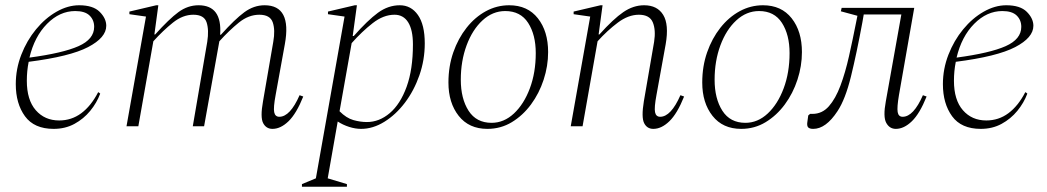

<svg xmlns="http://www.w3.org/2000/svg" viewBox="-20 -480 3980 730"><path d="M184 10Q110 10 75 -38Q40 -86 40 -160Q40 -218 61 -272Q82 -326 117 -368.5Q152 -411 195 -435.5Q238 -460 281 -460Q334 -460 359 -435Q384 -410 384 -382Q384 -337 315 -301Q246 -265 89 -245Q82 -210 82 -173Q82 -100 116 -61Q150 -22 205 -22Q252 -22 289 -49.5Q326 -77 353 -129H355L361 -124Q348 -89 323 -58.5Q298 -28 263 -9Q228 10 184 10ZM266 -438Q207 -438 159 -389.5Q111 -341 92 -261Q219 -278 278.5 -304.5Q338 -331 338 -378Q338 -404 320.5 -421Q303 -438 266 -438Z M461 0 535 -417 472 -426V-436L574 -460H582L567 -349H570Q623 -408 658.5 -434Q694 -460 735 -460Q825 -460 817 -348H820Q873 -407 909 -433.5Q945 -460 986 -460Q1090 -460 1063 -312L1028 -119Q1019 -71 1022.5 -53.5Q1026 -36 1042 -36Q1083 -36 1119 -118L1133 -113Q1107 -48 1077 -19Q1047 10 1016 10Q992 10 980.5 -12Q969 -34 980 -95L1019 -321Q1027 -366 1017 -395Q1007 -424 966 -424Q925 -424 888 -394Q851 -364 814 -323Q813 -318 812 -312L756 0H713L768 -321Q775 -366 765.5 -395Q756 -424 715 -424Q675 -424 637.5 -394Q600 -364 563 -323L506 0Z M1128 230V220L1181 198L1290 -417L1227 -426V-436L1329 -460H1337L1321 -343H1325Q1378 -403 1417 -431.5Q1456 -460 1500 -460Q1543 -460 1569 -423Q1595 -386 1595 -315Q1595 -252 1574.5 -193.5Q1554 -135 1519.5 -89.5Q1485 -44 1441.5 -17Q1398 10 1353 10Q1331 10 1307.5 2.5Q1284 -5 1264 -18L1226 198L1299 220V230ZM1480 -424Q1438 -424 1397 -392Q1356 -360 1317 -316L1271 -57Q1297 -31 1323.5 -23.5Q1350 -16 1375 -16Q1422 -16 1462 -50Q1502 -84 1526 -150Q1550 -216 1550 -311Q1550 -366 1532 -395Q1514 -424 1480 -424Z M1833 10Q1763 10 1724 -39.5Q1685 -89 1685 -166Q1685 -228 1703.5 -281Q1722 -334 1754 -374.5Q1786 -415 1827.5 -437.5Q1869 -460 1916 -460Q1986 -460 2025 -410.5Q2064 -361 2064 -282Q2064 -229 2047 -177Q2030 -125 1999 -83Q1968 -41 1926 -15.5Q1884 10 1833 10ZM1849 -13Q1896 -13 1934 -48.5Q1972 -84 1994.5 -144Q2017 -204 2017 -278Q2017 -348 1988 -393Q1959 -438 1901 -438Q1853 -438 1814.5 -402.5Q1776 -367 1754 -307.5Q1732 -248 1732 -177Q1732 -105 1761.5 -59Q1791 -13 1849 -13Z M2150 0 2224 -417 2161 -426V-436L2263 -460H2271L2256 -349H2259Q2312 -408 2350 -434Q2388 -460 2429 -460Q2479 -460 2501.5 -423.5Q2524 -387 2511 -312L2476 -119Q2467 -71 2470.5 -53.5Q2474 -36 2490 -36Q2531 -36 2567 -118L2581 -113Q2555 -48 2525 -19Q2495 10 2464 10Q2440 10 2429 -12Q2418 -34 2428 -95L2467 -321Q2474 -366 2462 -395Q2450 -424 2409 -424Q2369 -424 2329 -394Q2289 -364 2252 -323L2195 0Z M2798 10Q2728 10 2689 -39.5Q2650 -89 2650 -166Q2650 -228 2668.5 -281Q2687 -334 2719 -374.5Q2751 -415 2792.5 -437.5Q2834 -460 2881 -460Q2951 -460 2990 -410.5Q3029 -361 3029 -282Q3029 -229 3012 -177Q2995 -125 2964 -83Q2933 -41 2891 -15.5Q2849 10 2798 10ZM2814 -13Q2861 -13 2899 -48.5Q2937 -84 2959.5 -144Q2982 -204 2982 -278Q2982 -348 2953 -393Q2924 -438 2866 -438Q2818 -438 2779.5 -402.5Q2741 -367 2719 -307.5Q2697 -248 2697 -177Q2697 -105 2726.5 -59Q2756 -13 2814 -13Z M3386 10Q3362 10 3349.5 -13Q3337 -36 3348 -95L3407 -425H3264L3259 -396Q3237 -277 3215.5 -189.5Q3194 -102 3164 -57Q3120 10 3072 10Q3058 10 3052.5 4Q3047 -2 3050 -19L3053 -41L3060 -47H3069Q3106 -47 3131.5 -76Q3157 -105 3175.5 -154.5Q3194 -204 3208 -266.5Q3222 -329 3235 -395L3240 -420L3177 -437L3180 -450H3456L3398 -119Q3390 -72 3393 -54Q3396 -36 3412 -36Q3453 -36 3489 -118L3503 -113Q3477 -48 3447 -19Q3417 10 3386 10Z M3709 10Q3635 10 3600 -38Q3565 -86 3565 -160Q3565 -218 3586 -272Q3607 -326 3642 -368.5Q3677 -411 3720 -435.5Q3763 -460 3806 -460Q3859 -460 3884 -435Q3909 -410 3909 -382Q3909 -337 3840 -301Q3771 -265 3614 -245Q3607 -210 3607 -173Q3607 -100 3641 -61Q3675 -22 3730 -22Q3777 -22 3814 -49.5Q3851 -77 3878 -129H3880L3886 -124Q3873 -89 3848 -58.5Q3823 -28 3788 -9Q3753 10 3709 10ZM3791 -438Q3732 -438 3684 -389.5Q3636 -341 3617 -261Q3744 -278 3803.5 -304.5Q3863 -331 3863 -378Q3863 -404 3845.5 -421Q3828 -438 3791 -438Z"/></svg>

Font: Spectral ExtraLight
Style: Italic
Weight: 275
Italic angle: -10°
Designer: Jean-Baptiste Levee
Foundry: Production Type
Version: Version 2.001